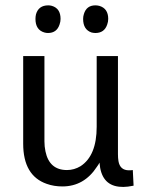

<svg xmlns="http://www.w3.org/2000/svg" viewBox="-20 -702 544 732"><path d="M450.2 10.7Q465.8 10.7 489.3 5.9L486.3 -53.7Q480.5 -52.7 471.7 -52.7Q437.5 -52.7 431.6 -87.9Q429.7 -99.6 429.7 -114.3V-488.3H348.6V-218.8Q348.6 -108.4 287.1 -68.4Q262.7 -53.7 235.4 -53.7Q168 -53.7 153.3 -125Q149.4 -143.6 149.4 -163.1V-488.3H68.4V-154.3Q68.4 -32.2 158.2 -1Q185.5 8.8 217.8 8.8Q300.8 8.8 349.6 -66.4Q355.5 -74.2 359.4 -82Q365.2 2 433.6 9.8Q441.4 10.7 450.2 10.7ZM210.9 -629.9Q210.9 -669.9 177.7 -679.7Q170.9 -681.6 164.1 -681.6Q127 -681.6 117.2 -647.5Q115.2 -638.7 115.2 -629.9Q115.2 -587.9 149.4 -578.1Q156.2 -576.2 163.1 -576.2Q196.3 -576.2 207 -608.4Q210.9 -619.1 210.9 -629.9ZM392.6 -629.9Q392.6 -669.9 358.4 -679.7Q350.6 -681.6 343.8 -681.6Q309.6 -681.6 299.8 -648.4Q296.9 -639.6 296.9 -629.9Q296.9 -588.9 329.1 -578.1Q336.9 -576.2 343.8 -576.2Q377.9 -576.2 388.7 -608.4Q392.6 -619.1 392.6 -629.9Z"/></svg>

Font: Yaldevi Colombo Medium
Style: Regular
Weight: 500
Designer: Sol Matas, Denzil Rajitha, Kosala Senevirathne and Pathum Egodawatta
Foundry: Mooniak
Version: Version 1.020 ; ttfautohint (v1.6)